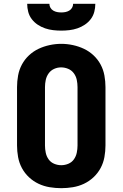

<svg xmlns="http://www.w3.org/2000/svg" viewBox="-20 -975 640 1003"><path d="M300 8Q270 8 239.5 3Q209 -2 181.5 -15Q154 -28 131.5 -49Q109 -70 94.5 -97Q80 -124 74.5 -154.5Q69 -185 69 -215V-520Q69 -550 74.5 -580.5Q80 -611 94.5 -638Q109 -665 131.5 -686Q154 -707 181.5 -720Q209 -733 239.5 -739.5Q270 -746 300 -746Q330 -746 360.5 -739.5Q391 -733 418.5 -720Q446 -707 468.5 -686Q491 -665 505.5 -638Q520 -611 525.5 -580.5Q531 -550 531 -520V-215Q531 -185 525.5 -154.5Q520 -124 505.5 -97Q491 -70 468.5 -49Q446 -28 418.5 -15Q391 -2 360.5 3Q330 8 300 8ZM300 -112Q319 -112 337 -119.5Q355 -127 366 -142.5Q377 -158 381 -177Q385 -196 385 -215V-520Q385 -539 381 -558Q377 -577 365.5 -592.5Q354 -608 336 -615.5Q318 -623 299 -623Q280 -623 262.5 -615Q245 -607 234 -591.5Q223 -576 219 -557.5Q215 -539 215 -520V-215Q215 -196 219 -177Q223 -158 234 -142.5Q245 -127 263 -119.5Q281 -112 300 -112ZM300 -815Q279 -815 257.5 -817.5Q236 -820 215.5 -827Q195 -834 177 -846Q159 -858 146 -875Q133 -892 127.5 -913Q122 -934 122 -955H238Q238 -944 243.5 -934.5Q249 -925 258.5 -919.5Q268 -914 278.5 -912Q289 -910 300 -910Q311 -910 321.5 -912Q332 -914 341.5 -919.5Q351 -925 356.5 -934.5Q362 -944 362 -955H478Q478 -934 472.5 -913Q467 -892 454 -875Q441 -858 423 -846Q405 -834 384.5 -827Q364 -820 342.5 -817.5Q321 -815 300 -815Z"/></svg>

Font: Iosevka Custom Heavy Extended
Style: Regular
Weight: 900
Width: 7
Monospace: yes
Designer: Belleve Invis
Foundry: Belleve Invis
Version: Version 11.2.4; ttfautohint (v1.8.4)